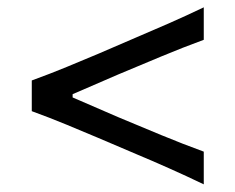

<svg xmlns="http://www.w3.org/2000/svg" viewBox="-20 -572 636 519"><path d="M530.8 -73.7Q482.9 -96.7 436.3 -117.4Q389.6 -138.2 348.6 -155.3L245.6 -199.2Q206.1 -215.8 160.2 -234.9Q114.3 -253.9 65.9 -271.5V-354.5Q114.3 -372.1 160.4 -391.1Q206.5 -410.2 246.1 -426.8L349.1 -471.2Q389.6 -488.3 436.3 -508.8Q482.9 -529.3 530.8 -552.2V-464.4Q474.6 -443.8 416 -419.4Q357.4 -395 299.3 -370.6L176.3 -317.4V-308.6L299.3 -255.4Q357.4 -231 416 -206.8Q474.6 -182.6 530.8 -162.1Z"/></svg>

Font: Pinar DS3-Regular
Style: Regular
Weight: 400
Designer: Amin Abedi
Version: Version 2.000